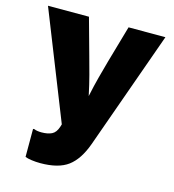

<svg xmlns="http://www.w3.org/2000/svg" viewBox="-112 -677 856 946"><g transform="rotate(15 316.0 -204.5)"><path d="M180 175Q157 175 135.5 172Q114 169 102 164V21H110Q115 24 125.5 25.5Q136 27 146 27Q178 27 198.5 17Q219 7 229 -24L233 -37L16 -584H225L277 -396Q289 -353 301 -308Q313 -263 325 -206Q337 -263 349 -308Q361 -353 373 -396L427 -584H615L400 19Q370 102 321 138.5Q272 175 180 175Z"/></g></svg>

Font: BDO Grotesk Black
Style: Regular
Weight: 900
Designer: Deni Anggara
Foundry: Lokal Container
Version: Version 2.000